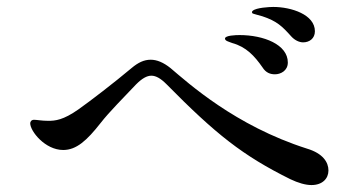

<svg xmlns="http://www.w3.org/2000/svg" viewBox="-20 -675 1040 553"><path d="M853 -553C871 -553 887 -564 887 -585C887 -633 819 -655 767 -655C756 -655 718 -653 708 -644C705 -642 705 -638 708 -636C713 -634 723 -632 736 -628C778 -614 793 -599 819 -570C829 -559 842 -553 853 -553ZM772 -461C788 -461 809 -471 809 -495C809 -547 739 -574 670 -574C659 -574 628 -573 628 -564C628 -557 639 -555 649 -551C689 -540 713 -514 736 -481C746 -465 759 -461 772 -461ZM877 -142C909 -142 926 -161 926 -184C926 -207 911 -233 864 -247C657 -313 522 -436 471 -479C451 -495 432 -503 414 -503C395 -503 378 -495 359 -479C309 -437 240 -384 206 -360C162 -329 139 -327 119 -327C100 -327 86 -330 78 -330C70 -330 67 -324 67 -320C67 -297 110 -243 162 -243C200 -243 230 -270 270 -321C294 -352 338 -396 372 -432C389 -449 403 -457 416 -457C429 -457 443 -449 459 -433C602 -288 679 -227 816 -159C839 -148 860 -142 877 -142Z"/></svg>

Font: Shippori Mincho OTF Medium
Style: Regular
Weight: 500
Designer: FONTDASU
Foundry: FONTDASU / Google Inc. / but / Adobe
Version: Version 3.300;hotconv 1.0.109;makeotfexe 2.5.65596